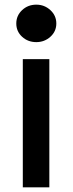

<svg xmlns="http://www.w3.org/2000/svg" viewBox="-20 -805 312 825"><path d="M78 0V-551H192V0ZM136 -624Q100 -624 75 -647Q50 -670 50 -704Q50 -738 75 -761.5Q100 -785 136 -785Q171 -785 196.5 -761.5Q222 -738 222 -704Q222 -670 196.5 -647Q171 -624 136 -624Z"/></svg>

Font: Parkinsans Light Medium
Style: Regular
Weight: 500
Version: Version 1.000